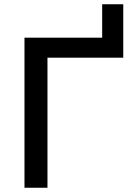

<svg xmlns="http://www.w3.org/2000/svg" viewBox="-20 -882 622 902"><path d="M95 0V-705H460V-862H559V-611H203V0Z"/></svg>

Font: Nunito Sans 9pt SemiBold
Style: Regular
Weight: 600
Version: Version 3.101;gftools[0.9.27]